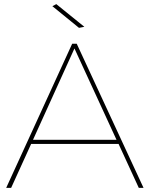

<svg xmlns="http://www.w3.org/2000/svg" viewBox="-20 -911 726 931"><path d="M555 -213H131L34 0H10L330 -699H352L676 0H653ZM545 -233 341 -676 140 -233ZM389 -781 363 -776 234 -881 253 -891Z"/></svg>

Font: Montserrat-Arabic Thin
Style: Regular
Weight: 250
Designer: Mohamed Gaber
Foundry: Kief Type Foundry
Version: Version 5.008